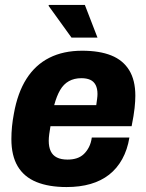

<svg xmlns="http://www.w3.org/2000/svg" viewBox="-20 -744 591 776"><path d="M249 12Q177 12 127 -8.5Q77 -29 51.5 -72Q26 -115 26 -182Q26 -207 28.5 -232.5Q31 -258 36 -284Q51 -369 87 -425.5Q123 -482 179.5 -510.5Q236 -539 312 -539Q382 -539 429.5 -520Q477 -501 502 -460.5Q527 -420 527 -357Q527 -336 524 -307.5Q521 -279 512 -234H184Q181 -217 179 -202Q177 -187 177 -175Q177 -150 185 -133Q193 -116 210 -107.5Q227 -99 253 -99Q274 -99 290.5 -104.5Q307 -110 319 -121.5Q331 -133 339.5 -149.5Q348 -166 351 -188H503Q495 -139 474 -101Q453 -63 421 -38Q389 -13 346 -0.5Q303 12 249 12ZM199 -319H369Q371 -333 372.5 -344.5Q374 -356 374 -364Q374 -386 366.5 -400.5Q359 -415 344.5 -421.5Q330 -428 309 -428Q280 -428 258.5 -416Q237 -404 223 -380Q209 -356 199 -319ZM269 -592 176 -721 178 -724H323L374 -592Z"/></svg>

Font: Archivo SemiCondensed ExtraBold
Style: Italic
Weight: 800
Width: 4
Italic angle: -10°
Designer: Hector Gatti
Foundry: Omnibus-Type
Version: Version 2.001